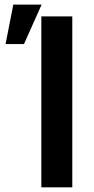

<svg xmlns="http://www.w3.org/2000/svg" viewBox="-20 -797 399 817"><path d="M287.6 -727.3V0H155.9V-727.3ZM3.6 -609.4 36.6 -777.3H157L82 -609.4Z"/></svg>

Font: Inter P Semi Bold
Style: Regular
Weight: 600
Designer: Rasmus Andersson
Foundry: rsms
Version: Version 3.018;git-588b23468